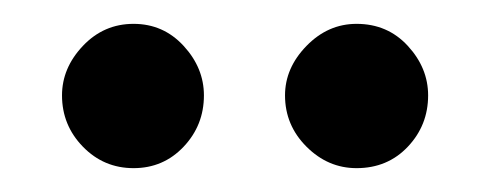

<svg xmlns="http://www.w3.org/2000/svg" viewBox="-20 -701 411 161"><path d="M32 -621Q32 -644 49.5 -662.5Q67 -681 92 -681Q117 -681 134 -662.5Q151 -644 151 -621Q151 -596 134 -578Q117 -560 92 -560Q67 -560 49.5 -578Q32 -596 32 -621ZM219 -621Q219 -644 237 -662.5Q255 -681 279 -681Q305 -681 322 -662.5Q339 -644 339 -621Q339 -596 322 -578Q305 -560 279 -560Q255 -560 237 -578Q219 -596 219 -621Z"/></svg>

Font: Mukta SemiBold
Style: Regular
Weight: 600
Designer: Girish Dalvi and Yashodeep Gholap
Foundry: Ek Type
Version: Version 2.538;PS 1.002;hotconv 16.6.51;makeotf.lib2.5.65220;